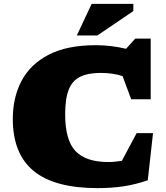

<svg xmlns="http://www.w3.org/2000/svg" viewBox="-20 -955 858 990"><path d="M538.5 -119.5Q572 -119.5 608.5 -126L684.5 -268.5H769L742 -25.5Q680 -4 618 5.5Q556 15 483.5 15Q261 15 153.5 -73.5Q46 -162 46 -342Q46 -452 91 -537.8Q136 -623.5 230.8 -672.8Q325.5 -722 474.5 -722Q551.5 -722 630 -703.5L677.5 -756H757V-443H656.5L612 -562.5Q563 -579 499 -579Q434 -579 393.5 -559.2Q353 -539.5 334.5 -493Q316 -446.5 316 -366Q316 -231.5 369.8 -175.5Q423.5 -119.5 538.5 -119.5ZM376 -772 452.5 -935H667.5V-898L482 -772Z"/></svg>

Font: Newsreader Caption ExtraBold
Style: Regular
Weight: 800
Designer: Hugues Gentile
Foundry: Production Type
Version: Version 1.001